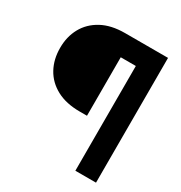

<svg xmlns="http://www.w3.org/2000/svg" viewBox="-169 -839 901 958"><g transform="rotate(30 281.0 -359.5)"><path d="M456.4 -603.5H316.2V-266.6H274.4Q195.4 -266.6 141 -295.9Q86.6 -325.2 58.5 -376.5Q30.5 -427.7 30.7 -493.2Q30.5 -557.6 58.5 -608.6Q86.6 -659.7 141 -689.2Q195.4 -718.8 274.4 -718.8H456.4ZM403.1 0V-718.8H522.1V0Z"/></g></svg>

Font: Inter Display V
Style: Regular
Weight: 400
Designer: Rasmus Andersson
Foundry: rsms
Version: Version 3.015;git-src